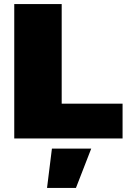

<svg xmlns="http://www.w3.org/2000/svg" viewBox="-20 -680 645 943"><path d="M582 -171V0H162H50V-660H283V-171ZM353 243H211L235 50H428Z"/></svg>

Font: Work Sans Black
Style: Regular
Weight: 900
Designer: Wei Huang
Foundry: Wei Huang
Version: Version 1.500